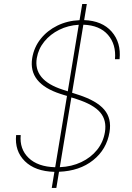

<svg xmlns="http://www.w3.org/2000/svg" viewBox="-20 -838 652 949"><path d="M235.8 90.9 248.9 11.4Q153.4 8.9 102.6 -41.5Q51.8 -92 59.7 -170.5H82.4Q76 -101.6 121.3 -57.7Q166.5 -13.8 252.8 -11.4L311.1 -363.6L279.8 -373.6Q118.6 -425.4 139.2 -551.1Q148.1 -604.4 180.8 -645.6Q213.4 -686.8 263.3 -711.3Q313.2 -735.8 373.2 -738.3L386.4 -818.2H409.1L396 -738.6Q485.1 -735.4 532.1 -681.5Q579.2 -627.5 571 -545.5H548.3Q554.7 -618.3 513.7 -665.7Q472.7 -713.1 392 -715.9L336.3 -379.6L367.9 -369.3Q457.7 -340.2 495.2 -296.2Q532.7 -252.1 521.3 -184.7Q507.1 -99.4 440.3 -46.2Q373.6 7.1 271.7 11L258.5 90.9ZM275.6 -11.7Q334.5 -14.2 381.9 -36.8Q429.3 -59.3 459.9 -97.3Q490.4 -135.3 498.6 -184.7Q508.2 -243.3 475.5 -282.1Q442.8 -321 359.4 -348L332.7 -356.5ZM315 -386.7 369.3 -715.6Q317.1 -712.7 272.7 -690.7Q228.3 -668.7 199 -632.6Q169.7 -596.6 161.9 -551.1Q143.5 -442.1 289.8 -394.9Z"/></svg>

Font: Inter Thin  BETA
Style: Italic
Weight: 100
Italic angle: -9.39999°
Designer: Rasmus Andersson
Foundry: rsms
Version: Version 3.011;git-f93a4a705